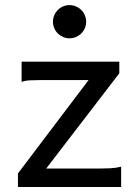

<svg xmlns="http://www.w3.org/2000/svg" viewBox="-20 -743 548 763"><path d="M454.1 -498V-451.7L163.6 -73.2H373.5Q395 -73.2 417.2 -74.2Q439.5 -75.2 461.4 -80.6V0H51.3V-53.7L332 -424.8H141.6Q119.6 -424.8 99.6 -423.8Q79.6 -422.9 65.9 -417.5V-498ZM190.4 -656.7Q190.4 -670.4 195.6 -682.4Q200.7 -694.3 209.7 -703.4Q218.8 -712.4 230.7 -717.5Q242.7 -722.7 256.3 -722.7Q270 -722.7 282 -717.5Q293.9 -712.4 303 -703.4Q312 -694.3 317.1 -682.4Q322.3 -670.4 322.3 -656.7Q322.3 -643.1 317.1 -631.1Q312 -619.1 303 -610.1Q293.9 -601.1 282 -595.9Q270 -590.8 256.3 -590.8Q242.7 -590.8 230.7 -595.9Q218.8 -601.1 209.7 -610.1Q200.7 -619.1 195.6 -631.1Q190.4 -643.1 190.4 -656.7Z"/></svg>

Font: Andika FrenchTight
Style: Regular
Weight: 400
Designer: Victor Gaultney, Annie Olsen, Julie Remington, Don Collingsworth, Eric Hays, Becca Hirsbrunner
Foundry: SIL International
Version: Version 5.000 ; Dig1 Dig4Opn Dig7 LnSpcTght